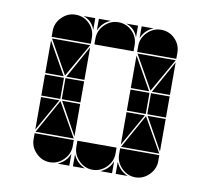

<svg xmlns="http://www.w3.org/2000/svg" viewBox="-61 -561 691 628"><g transform="rotate(10 284.0 -247.0)"><path d="M284 -492Q311 -492 330 -473Q349 -454 349 -427V-407H219V-427Q219 -453 238.5 -472.5Q258 -492 284 -492ZM142 -492Q169 -492 188 -473Q207 -454 207 -427V-407H77V-427Q77 -453 96.5 -472.5Q116 -492 142 -492ZM426 -492Q453 -492 472 -473Q491 -454 491 -427V-407H361V-427Q361 -453 380.5 -472.5Q400 -492 426 -492ZM426 -2Q400 -2 380.5 -21.5Q361 -41 361 -67V-87H491V-67Q491 -41 471.5 -21.5Q452 -2 426 -2ZM142 -2Q116 -2 96.5 -21.5Q77 -41 77 -67V-87H207V-67Q207 -41 187.5 -21.5Q168 -2 142 -2ZM284 -2Q258 -2 238.5 -21.5Q219 -41 219 -67V-87H349V-67Q349 -41 329.5 -21.5Q310 -2 284 -2ZM363 -92 426 -205 490 -92ZM79 -92 142 -205 206 -92ZM206 -402 142 -290 79 -402ZM490 -402 426 -290 363 -402ZM424 -212H361V-282H424ZM140 -212H77V-282H140ZM491 -212H429V-282H491ZM207 -212H145V-282H207ZM77 -287V-395L138 -287ZM361 -287V-395L422 -287ZM361 -207H422L361 -99ZM77 -207H138L77 -99ZM207 -287H147L207 -395ZM491 -207V-99L431 -207ZM207 -207V-99L147 -207ZM491 -287H431L491 -395ZM219 -42Q231 -14 259 -2H219ZM361 -42Q373 -14 401 -2H361ZM361 -492H401Q387 -487 377 -477Q367 -467 361 -453ZM310 -2Q324 -8 334 -18Q344 -28 349 -42V-2ZM168 -2Q182 -8 192 -18Q202 -28 207 -42V-2ZM219 -492H259Q245 -487 235 -477Q225 -467 219 -453ZM349 -492V-453Q339 -482 310 -492ZM207 -492V-453Q197 -482 168 -492Z"/></g></svg>

Font: CAT DyFa
Style: Regular
Weight: 400
Designer: Peter Wiegel
Foundry: Peter Wiegel
Version: Version 1.001; ttfautohint (v1.3)